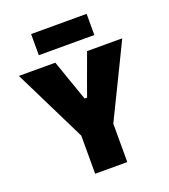

<svg xmlns="http://www.w3.org/2000/svg" viewBox="-163 -1043 1024 1160"><g transform="rotate(-20 349.0 -463.0)"><path d="M247.5 0V-245L109.5 -525Q86.5 -572 65.2 -615Q44 -658 16.5 -713H250.5Q264 -675 273.5 -648Q282.5 -621 291 -596.8Q299.5 -572.5 310 -543.5L343 -449H359L392 -541Q403.5 -571.5 412.5 -597Q421.5 -622 431.5 -649Q441.5 -676 455 -713H681Q658 -665.5 635 -618Q612 -570.5 590 -525.5L454 -247V0ZM172.5 -789.5V-925.5H529.5V-789.5Z"/></g></svg>

Font: Heraclito ExtraBold
Style: Regular
Weight: 800
Designer: Kostas Bartsokas (font) & Cristiano Sobral (main changes)
Foundry: Kostas Bartsokas (font) & Cristiano Sobral (main changes)
Version: Version 1.00;July 8, 2020;FontCreator 13.0.0.2655 64-bit